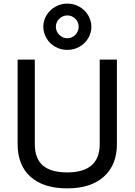

<svg xmlns="http://www.w3.org/2000/svg" viewBox="-20 -1040 749 1069"><path d="M488.8 -891.1Q488.8 -856.9 470.9 -826.9Q453.1 -796.9 422.1 -779.5Q391.1 -762.2 355 -762.2Q318.8 -762.2 287.8 -779.5Q256.8 -796.9 239 -826.9Q221.2 -856.9 221.2 -891.1Q221.2 -925.3 239 -955.1Q256.8 -984.9 287.8 -1002.4Q318.8 -1020 355 -1020Q391.1 -1020 422.1 -1002.4Q453.1 -984.9 470.9 -954.8Q488.8 -924.8 488.8 -891.1ZM291 -891.1Q291 -865.2 310.1 -846.2Q329.1 -827.1 355 -827.1Q380.9 -827.1 399.4 -846.2Q418 -865.2 418 -891.1Q418 -917 399.4 -935.5Q380.9 -954.1 355 -954.1Q329.1 -954.1 310.1 -935.5Q291 -917 291 -891.1ZM354 8.8Q222.2 8.8 150.1 -55.7Q78.1 -120.1 78.1 -237.8V-708H173.8V-237.8Q173.8 -157.7 218.5 -118.9Q263.2 -80.1 354 -80.1Q535.2 -80.1 535.2 -237.8V-708H630.9V-237.8Q630.9 -121.1 557.9 -56.2Q484.9 8.8 354 8.8Z"/></svg>

Font: Sarala
Style: Regular
Weight: 400
Designer: Andres Torresi
Foundry: Huerta Tipografica
Version: Version 1.004;PS 001.003;hotconv 1.0.70;makeotf.lib2.5.58329